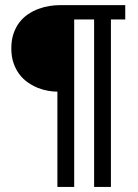

<svg xmlns="http://www.w3.org/2000/svg" viewBox="-20 -733 540 753"><path d="M415 -656.7V0H349.1V-656.7H271V0H205.1V-373.5Q188.5 -373.5 168.5 -377Q148.4 -380.4 128.4 -388.4Q108.4 -396.5 89.6 -409.4Q70.8 -422.4 56.4 -441.2Q42 -460 33.2 -485.4Q24.4 -510.7 24.4 -543.5Q24.4 -576.2 33.2 -601.6Q42 -627 56.6 -645.8Q71.3 -664.6 90.6 -677.5Q109.9 -690.4 131.1 -698.2Q152.3 -706.1 174.1 -709.5Q195.8 -712.9 214.8 -712.9H471.2V-656.7Z"/></svg>

Font: Andika APac
Style: Regular
Weight: 400
Designer: Victor Gaultney, Annie Olsen, Julie Remington, Don Collingsworth, Eric Hays, Becca Hirsbrunner
Foundry: SIL International
Version: Version 5.000